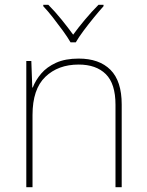

<svg xmlns="http://www.w3.org/2000/svg" viewBox="-20 -783 613 803"><path d="M309 -538Q395 -538 442 -491Q489 -444 489 -346V0H463V-345Q463 -433 422.5 -473Q382 -513 309 -513Q223 -513 169.5 -461.5Q116 -410 116 -302V0H90V-528H111L115 -417H117Q129 -448 152.5 -475.5Q176 -503 214.5 -520.5Q253 -538 309 -538ZM275 -606Q263 -627 243 -654.5Q223 -682 201.5 -709.5Q180 -737 161 -757V-763H182Q210 -735 237.5 -701Q265 -667 286 -638Q307 -667 335.5 -701Q364 -735 392 -763H413V-757Q395 -737 372.5 -709.5Q350 -682 329.5 -654.5Q309 -627 297 -606Z"/></svg>

Font: Noto Sans Bengali UI Thin
Style: Regular
Weight: 100
Designer: Jelle Bosma - Monotype Design Team
Foundry: Monotype Imaging Inc.
Version: Version 2.003; ttfautohint (v1.8.4.7-5d5b)